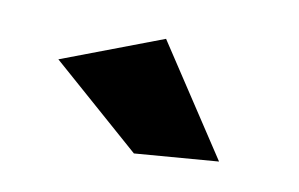

<svg xmlns="http://www.w3.org/2000/svg" viewBox="-35 -823 431 277"><g transform="rotate(10 180.0 -684.5)"><path d="M42 -599.1ZM189.9 -770 295.9 -608.9 172.9 -599.1 42 -713.9Z"/></g></svg>

Font: Argentum Sans
Style: Bold
Weight: 700
Designer: Julieta Ulanovsky (Modified by Cristiano Sobral)
Foundry: Julieta Ulanovsky
Version: Version 1.000; ttfautohint (v1.5.65-e2d9)